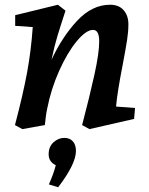

<svg xmlns="http://www.w3.org/2000/svg" viewBox="-20 -531 629 809"><path d="M118 -417 44 -422V-467L224 -511L256 -486Q234 -419 221.5 -377.5Q209 -336 197 -279Q242 -376 305 -443.5Q368 -511 444 -511Q481 -511 501 -488Q521 -465 521 -429Q521 -398 515.5 -362.5Q510 -327 497 -258Q474 -141 469 -82L549 -76L545 -30L357 13L326 -4Q358 -126 378 -217Q398 -308 398 -357Q398 -405 372 -405Q343 -405 303.5 -357.5Q264 -310 229.5 -233Q195 -156 179 -74Q175 -56 173 -38.5Q171 -21 169 -4L74 13L43 -4Q78 -137 94.5 -227.5Q111 -318 118 -417ZM186 246Q207 198 215 165Q185 151 185 119Q185 87 205.5 68.5Q226 50 251 50Q274 50 287 64.5Q300 79 300 105Q300 160 225 258Z"/></svg>

Font: Andada Pro
Style: Bold Italic
Weight: 700
Italic angle: -7°
Designer: Carolina Giovagnoli
Foundry: Huerta Tipografica
Version: Version 3.005; ttfautohint (v1.8.4)